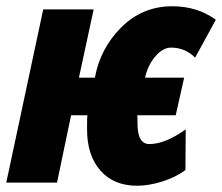

<svg xmlns="http://www.w3.org/2000/svg" viewBox="-33 -583 709 613"><path d="M405 10Q441 10 483.5 -3Q526 -16 559 -40L560 -170Q494 -123 444 -123Q406 -123 406 -188Q406 -193 406 -201.5Q406 -210 405 -215H528L555 -335H430Q439 -375 463 -403Q487 -431 513 -431Q558 -431 590 -399L656 -520Q597 -563 517 -563Q422 -563 354.5 -496Q287 -429 270 -335H219L266 -553H105L-13 0H149L194 -215H246Q245 -203 245 -191.5Q245 -180 245 -169Q245 -87 287.5 -38.5Q330 10 405 10Z"/></svg>

Font: Noto Sans Display Condensed Black
Style: Italic
Weight: 900
Width: 3
Italic angle: -192°
Designer: Monotype Design Team
Foundry: Monotype Imaging Inc.
Version: Version 1.900